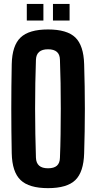

<svg xmlns="http://www.w3.org/2000/svg" viewBox="-20 -961 495 990"><path d="M227.6 9.1Q129.7 9.1 86.2 -32.5Q42.6 -74.1 40.5 -170.5Q39.4 -226.3 38.8 -284Q38.2 -341.7 38.2 -400.3Q38.2 -458.9 38.8 -516.6Q39.4 -574.3 40.5 -630.2Q42.6 -726.3 86.2 -767.7Q129.7 -809.1 227.6 -809.1Q325.8 -809.1 368.5 -767.7Q411.2 -726.3 413.9 -630.2Q415.7 -573.6 416.6 -515.8Q417.6 -458 417.6 -399.7Q417.6 -341.4 416.6 -283.8Q415.7 -226.3 413.9 -170.5Q411.2 -74.1 368.5 -32.5Q325.8 9.1 227.6 9.1ZM227.6 -93.3Q258.6 -93.3 273.6 -106.8Q288.6 -120.4 289.1 -147.9Q291.5 -205.7 292.4 -270.1Q293.4 -334.4 293.4 -401Q293.4 -467.6 292.4 -531.6Q291.4 -595.7 289.1 -652.7Q288.6 -680 273.3 -693.4Q257.9 -706.9 227.6 -706.9Q197.4 -706.9 181.9 -693.4Q166.3 -680 165.3 -652.7Q163.3 -595.7 162.1 -531.6Q160.9 -467.6 161 -401Q161.1 -334.4 162.2 -270.1Q163.4 -205.7 165.3 -147.9Q166.3 -120.4 181.9 -106.8Q197.4 -93.3 227.6 -93.3ZM253.1 -855V-940.7H338.8V-855ZM118.2 -855V-940.7H203.8V-855Z"/></svg>

Font: Big Shoulders Thin
Style: Regular
Weight: 100
Designer: Patric King
Foundry: XO Type Co
Version: Version 2.002